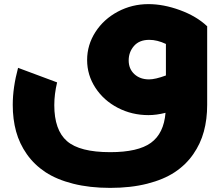

<svg xmlns="http://www.w3.org/2000/svg" viewBox="-20 -560 1091 934"><path d="M986.8 -433.1H987.8V-49.8Q987.8 20 971.7 79.6Q955.6 139.2 919.9 190.4Q884.3 241.7 830.1 277.6Q775.9 313.5 696 333.7Q616.2 354 516.1 354Q416 354 335.9 333.7Q255.9 313.5 201.4 277.6Q147 241.7 110.8 190.4Q74.7 139.2 58.3 79.6Q42 20 42 -49.8Q42 -133.8 67.9 -230L257.8 -159.2Q244.1 -101.6 244.1 -48.8Q244.1 72.8 305.9 126.5Q367.7 180.2 516.1 180.2Q651.4 180.2 714.1 134.8Q776.9 89.4 785.2 -11.2Q741.2 0 702.1 0Q621.6 0 553 -35.6Q484.4 -71.3 444.1 -133.1Q403.8 -194.8 403.8 -268.1Q403.8 -341.3 444.1 -404.1Q484.4 -466.8 553.2 -503.4Q622.1 -540 702.1 -540Q775.4 -540 855.5 -510.7Q935.5 -481.4 986.8 -433.1ZM606 -266.1Q606 -225.1 633.5 -199.5Q661.1 -173.8 705.1 -173.8Q735.4 -173.8 787.1 -192.9V-346.2Q744.6 -366.2 706.1 -366.2Q657.7 -366.2 631.8 -336.4Q606 -306.6 606 -266.1Z"/></svg>

Font: Montserrat-Arabic ExtraBold
Style: Regular
Weight: 800
Designer: Mohamed Gaber
Foundry: Kief Type Foundry
Version: Version 5.008;PS 005.008;hotconv 1.0.88;makeotf.lib2.5.64775